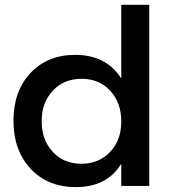

<svg xmlns="http://www.w3.org/2000/svg" viewBox="-20 -762 722 787"><path d="M477.1 -264.6Q477.1 -341.3 431.6 -390.1Q386.7 -439 314.5 -439Q242.2 -439 196.3 -390.1Q150.4 -341.3 150.9 -264.6Q150.9 -188 196.3 -139.6Q241.2 -90.8 313.5 -90.8Q385.7 -90.8 431.6 -139.6Q477.5 -188.5 477.1 -264.6ZM35.2 -267.1Q35.2 -388.7 105 -462.9Q174.8 -537.1 288.1 -537.1Q416 -537.1 477.1 -439.9V-742.2H591.8V0H477.1V-90.8Q418 5.4 290 4.9Q176.3 4.9 105.5 -70.3Q35.2 -146 35.2 -267.1Z"/></svg>

Font: TruenoRg
Style: Book
Weight: 400
Designer: Julieta Ulanovsky
Foundry: Julieta Ulanovsky
Version: Version 3.001b